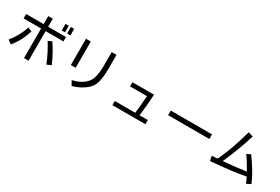

<svg xmlns="http://www.w3.org/2000/svg" viewBox="89 -2040 4823 3313"><g transform="rotate(30 2500.0 -383.0)"><path d="M443.4 -541H94.7V-628.9H443.4V-789.1H534.2V-628.9H889.6V-541H534.2V48.8H443.4ZM834 -821.3V-690.4H768.6V-821.3ZM941.4 -821.3V-690.4H876V-821.3ZM647.5 -412.1 720.7 -447.3Q818.4 -312.5 919.9 -85L835 -46.9Q741.2 -270.5 647.5 -412.1ZM324.2 -416Q262.7 -203.1 127.9 -41Q82 -76.2 53.7 -95.7Q191.4 -266.6 243.2 -445.3Z M1298.8 -775.4V-252H1203.1V-775.4ZM1797.9 -797.9V-507.8Q1796.9 -298.8 1751 -197.3Q1702.1 -87.9 1550.8 -5.9Q1475.6 34.2 1395.5 54.7Q1375 16.6 1344.7 -34.2Q1546.9 -79.1 1635.7 -205.1Q1700.2 -297.9 1702.1 -513.7V-797.9Z M2577.1 -93.8Q2589.8 -166 2609.4 -443.4H2271.5V-526.4H2702.1Q2693.4 -335 2664.1 -98.6V-93.8H2828.1V-10.7H2170.9V-93.8Z M3911.1 -433.6V-341.8H3088.9V-433.6Z M4793.9 -102.5Q4557.6 -54.7 4111.3 -17.6L4090.8 -112.3Q4120.1 -114.3 4204.1 -120.1L4217.8 -148.4Q4337.9 -405.3 4442.4 -782.2L4537.1 -752.9Q4446.3 -451.2 4312.5 -153.3L4300.8 -127.9L4383.8 -134.8Q4557.6 -149.4 4722.7 -173.8L4752.9 -177.7Q4667 -334 4590.8 -436.5L4667 -474.6Q4841.8 -239.3 4930.7 -30.3L4844.7 11.7Q4824.2 -43 4793.9 -102.5Z"/></g></svg>

Font: MotoyaLCedar
Style: W3 mono
Weight: 400
Version: Version 1.01